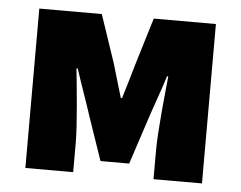

<svg xmlns="http://www.w3.org/2000/svg" viewBox="-42 -550 754 600"><g transform="rotate(5 335.0 -250.0)"><path d="M58 0H208V-92C208 -149 196 -266 190 -324H194C208 -280 230 -220 244 -176L290 -42H380L424 -176C438 -220 460 -278 474 -324H478C472 -266 460 -149 460 -92V0H612V-500H417L372 -352C361 -312 350 -278 340 -244H336C326 -278 316 -312 304 -352L254 -500H58Z"/></g></svg>

Font: Source Sans Pro Black
Style: Regular
Weight: 900
Designer: Paul D. Hunt
Foundry: Adobe Systems Incorporated
Version: Version 3.006;hotconv 1.0.111;makeotfexe 2.5.65597